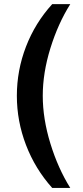

<svg xmlns="http://www.w3.org/2000/svg" viewBox="-20 -756 404 934"><path d="M233.9 158.2Q150.9 65.4 106.4 -50.8Q62 -167 62 -290Q62 -413.6 106.4 -529.1Q150.9 -644.5 233.9 -735.8H321.8Q262.2 -641.1 225.1 -521.2Q188 -401.4 188 -290Q188 -178.7 225.1 -57.9Q262.2 63 321.8 158.2Z"/></svg>

Font: Archivo
Style: Bold
Weight: 700
Designer: Hector Gatti
Foundry: Omnibus-Type
Version: Version 2.001